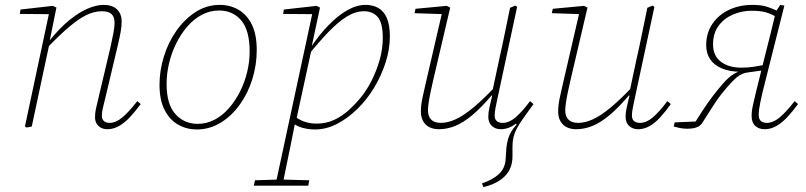

<svg xmlns="http://www.w3.org/2000/svg" viewBox="-20 -518 3298 786"><path d="M89 4 82 0 183 -474 188 -460 61 -461 64 -479 196 -494 211 -487 184 -354 185 -351 156 -216Q144 -162 133 -108Q122 -54 110 0ZM419 11Q397 11 383 -2.5Q369 -16 369 -37Q369 -56 372.5 -71.5Q376 -87 381 -108L433 -328Q440 -360 444.5 -384Q449 -408 449 -425Q449 -449 436.5 -460.5Q424 -472 397 -472Q366 -472 334 -456.5Q302 -441 262.5 -407.5Q223 -374 170 -319L169 -352H183Q225 -404 264.5 -436Q304 -468 339.5 -483Q375 -498 404 -498Q440 -498 459 -479.5Q478 -461 478 -430Q478 -409 473.5 -385Q469 -361 461 -327L409 -108Q405 -92 401 -75.5Q397 -59 397 -44Q397 -30 405.5 -22.5Q414 -15 429 -15Q454 -15 480.5 -37Q507 -59 542 -104L556 -92Q534 -62 512 -38.5Q490 -15 467 -2Q444 11 419 11Z M785 12Q745 12 710.5 -7Q676 -26 654.5 -66.5Q633 -107 633 -171Q633 -229 651 -287Q669 -345 702.5 -392.5Q736 -440 781 -469Q826 -498 880 -498Q922 -498 956.5 -478Q991 -458 1011 -417.5Q1031 -377 1031 -313Q1031 -252 1013 -194Q995 -136 961.5 -89.5Q928 -43 883 -15.5Q838 12 785 12ZM789 -11Q826 -11 858.5 -28Q891 -45 917.5 -75.5Q944 -106 963 -144Q982 -182 992 -224Q1002 -266 1002 -307Q1002 -394 967.5 -434.5Q933 -475 877 -475Q839 -475 805.5 -457Q772 -439 746 -408.5Q720 -378 701 -339.5Q682 -301 672 -258.5Q662 -216 662 -175Q662 -91 698 -51Q734 -11 789 -11Z M1019 242 1024 220 1121 217H1134L1246 220L1242 242ZM1107 242 1261 -474 1266 -460 1139 -461 1142 -479 1276 -494 1290 -487 1256 -328H1258L1192 -24L1189 -20Q1179 33 1169.5 78Q1160 123 1152 163Q1144 203 1136 242ZM1270 12Q1242 12 1217.5 5Q1193 -2 1175 -17L1181 -46Q1203 -28 1226 -20Q1249 -12 1277 -12Q1315 -12 1347.5 -27Q1380 -42 1407.5 -67Q1435 -92 1457 -119Q1481 -148 1501 -187.5Q1521 -227 1534 -272Q1547 -317 1547 -363Q1547 -423 1527 -447.5Q1507 -472 1470 -472Q1435 -472 1399.5 -450Q1364 -428 1325 -387.5Q1286 -347 1240 -290L1236 -325H1253Q1287 -376 1325 -415Q1363 -454 1401.5 -476Q1440 -498 1477 -498Q1506 -498 1528.5 -485.5Q1551 -473 1563.5 -444.5Q1576 -416 1576 -369Q1576 -316 1558.5 -262Q1541 -208 1511.5 -159Q1482 -110 1442.5 -71.5Q1403 -33 1359 -10.5Q1315 12 1270 12Z M1959 248 1953 233Q1999 217 2023.5 193.5Q2048 170 2050 133L2053 88Q2055 69 2059.5 52.5Q2064 36 2072.5 21.5Q2081 7 2095 -8L2088 -17L2138 -79L2164 -92Q2139 -57 2122 -33.5Q2105 -10 2095.5 8.5Q2086 27 2082 44Q2078 61 2078 82V122Q2078 171 2047.5 202.5Q2017 234 1959 248ZM1777 11Q1755 11 1738.5 3Q1722 -5 1712.5 -21.5Q1703 -38 1703 -62Q1703 -86 1709 -115.5Q1715 -145 1723 -178L1792 -476L1799 -460L1677 -464L1681 -482L1809 -494L1823 -487L1753 -188Q1748 -166 1743 -142.5Q1738 -119 1735 -99Q1732 -79 1732 -66Q1732 -42 1745 -28.5Q1758 -15 1785 -15Q1813 -15 1845 -29.5Q1877 -44 1917.5 -77.5Q1958 -111 2011 -167L2013 -136H2000Q1953 -80 1915 -48Q1877 -16 1843.5 -2.5Q1810 11 1777 11ZM2030 11Q2008 11 1993.5 -2.5Q1979 -16 1979 -40Q1979 -58 1983.5 -77.5Q1988 -97 1995 -127H1992L2024 -277Q2036 -329 2046.5 -381.5Q2057 -434 2068 -486L2089 -495L2097 -490L2015 -108Q2012 -93 2008.5 -76Q2005 -59 2005 -45Q2005 -30 2013.5 -22.5Q2022 -15 2038 -15Q2064 -15 2090 -37Q2116 -59 2150 -104L2164 -92Q2143 -62 2121.5 -38.5Q2100 -15 2077.5 -2Q2055 11 2030 11Z M2339 11Q2317 11 2300.5 3Q2284 -5 2274.5 -21.5Q2265 -38 2265 -62Q2265 -86 2271 -115.5Q2277 -145 2285 -178L2354 -476L2361 -460L2239 -464L2243 -482L2371 -494L2385 -487L2315 -188Q2310 -166 2305 -142.5Q2300 -119 2297 -99Q2294 -79 2294 -66Q2294 -42 2307 -28.5Q2320 -15 2347 -15Q2375 -15 2407 -29.5Q2439 -44 2479.5 -77.5Q2520 -111 2573 -167L2575 -136H2562Q2515 -80 2477 -48Q2439 -16 2405.5 -2.5Q2372 11 2339 11ZM2592 11Q2570 11 2555.5 -2.5Q2541 -16 2541 -40Q2541 -58 2545.5 -77.5Q2550 -97 2557 -127H2554L2586 -277Q2598 -329 2608.5 -381.5Q2619 -434 2630 -486L2651 -495L2659 -490L2577 -108Q2574 -93 2570.5 -76Q2567 -59 2567 -45Q2567 -30 2575.5 -22.5Q2584 -15 2600 -15Q2626 -15 2652 -37Q2678 -59 2712 -104L2726 -92Q2705 -62 2683.5 -38.5Q2662 -15 2639.5 -2Q2617 11 2592 11Z M2738 0 2742 -17 2838 -21 2817 -4Q2839 -39 2857 -66.5Q2875 -94 2894.5 -120Q2914 -146 2938 -174Q2952 -190 2963.5 -200Q2975 -210 2985.5 -216Q2996 -222 3007 -226L3011 -224Q2966 -225 2935 -238Q2904 -251 2887.5 -275Q2871 -299 2871 -333Q2871 -383 2896.5 -420.5Q2922 -458 2965 -478Q3008 -498 3059 -498Q3097 -498 3119.5 -490.5Q3142 -483 3159 -475L3174 -498L3191 -495L3102 -142Q3096 -116 3092.5 -99Q3089 -82 3087.5 -70Q3086 -58 3086 -48Q3086 -30 3095 -22.5Q3104 -15 3119 -15Q3145 -15 3171.5 -37Q3198 -59 3233 -104L3247 -92Q3225 -62 3203 -38.5Q3181 -15 3158 -2Q3135 11 3110 11Q3087 11 3072 -2.5Q3057 -16 3057 -43Q3057 -55 3058.5 -66.5Q3060 -78 3064 -95Q3068 -112 3075 -142L3114 -299Q3125 -341 3135 -382Q3145 -423 3155 -465L3157 -449Q3138 -461 3115.5 -467.5Q3093 -474 3057 -474Q3016 -474 2979.5 -458Q2943 -442 2921 -411.5Q2899 -381 2899 -336Q2899 -290 2931 -265.5Q2963 -241 3015 -241Q3041 -241 3064 -244.5Q3087 -248 3111 -253L3112 -231L3052 -223Q3032 -221 3019 -215.5Q3006 -210 2995 -200.5Q2984 -191 2970 -176Q2930 -132 2905.5 -94Q2881 -56 2860 -23Q2853 -10 2844.5 -3.5Q2836 3 2823.5 6Q2811 9 2793 9Q2778 9 2763 6Q2748 3 2738 0Z"/></svg>

Font: Source Serif 4 ExtraLight
Style: Italic
Weight: 250
Italic angle: -12°
Designer: Frank Grießhammer
Foundry: Adobe Systems Incorporated
Version: Version 4.004;hotconv 1.0.116;makeotfexe 2.5.65601